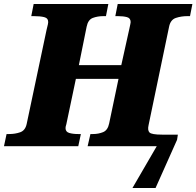

<svg xmlns="http://www.w3.org/2000/svg" viewBox="-45 -734 986 964"><path d="M620 210 742 0H395L409 -61H422Q449 -61 472.5 -70.5Q496 -80 503 -114L550 -338H336L288 -110Q284 -98 284 -91Q284 -72 302.5 -66.5Q321 -61 348 -61H361L348 0H-25L-12 -61H1Q31 -61 56.5 -70Q82 -79 89 -112L189 -585Q194 -604 195.5 -612Q197 -620 197 -623Q197 -643 177 -648Q157 -653 125 -653H112L124 -714H499L487 -653H474Q445 -653 421 -644Q397 -635 390 -600L351 -407H564L605 -592Q611 -619 611 -623Q611 -643 592.5 -648Q574 -653 547 -653H534L546 -714H921L909 -653H896Q865 -653 838 -644Q811 -635 804 -600L701 -106Q695 -80 705.5 -69Q716 -58 769 -58H848L844 -32L736 210Z"/></svg>

Font: Noto Serif Black
Style: Italic
Weight: 900
Italic angle: -12°
Designer: Monotype Design Team
Foundry: Monotype Imaging Inc.
Version: Version 2.013